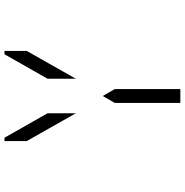

<svg xmlns="http://www.w3.org/2000/svg" viewBox="-4 -928 824 856"><g transform="rotate(-90 408.0 -500.0)"><path d="M439 -382V-108H377V-382V-400L408 -454L439 -400ZM594 -892H609V-793L485 -574V-700ZM331 -700V-574L207 -793V-892H222Z"/></g></svg>

Font: DSEG14 Classic Mini
Style: Light
Weight: 300
Designer: Keshikan(Twitter:@keshinomi_88pro)
Version: Version 0.46